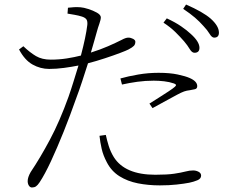

<svg xmlns="http://www.w3.org/2000/svg" viewBox="-20 -789 1040 847"><path d="M701.2 -689 715.8 -708Q752.9 -690.9 778.8 -673.1Q804.7 -655.3 821.8 -639.2Q859.9 -605 859.9 -578.1Q859.9 -556.2 837.9 -556.2Q826.7 -556.2 817.1 -572.3Q807.6 -588.4 792 -606.9Q775.4 -626 753.7 -647.5Q731.9 -668.9 701.2 -689ZM518.1 -416 511.2 -442.9Q545.4 -452.6 589.6 -460.2Q633.8 -467.8 679.2 -467.8Q729.5 -467.8 763.9 -460.4Q798.3 -453.1 816.9 -444.8Q850.1 -430.2 850.1 -409.2Q850.1 -397.9 840.1 -395.5Q830.1 -393.1 817.9 -391.1Q803.7 -389.6 792 -385.5Q780.3 -381.3 761.2 -371.1Q742.2 -361.3 710.4 -343.5Q678.7 -325.7 652.8 -312L639.2 -332Q657.2 -343.3 680.7 -358.2Q704.1 -373 724.1 -386.2Q744.1 -399.4 751 -405.8Q763.2 -415.5 747.1 -420.9Q727.5 -427.7 704.1 -430.4Q680.7 -433.1 658.2 -433.1Q621.1 -433.1 585.7 -428.2Q550.3 -423.3 518.1 -416ZM277.8 -729 279.8 -754.9Q294.4 -756.3 306.6 -757.3Q318.8 -758.3 335.9 -756.8Q348.6 -755.9 369.6 -749.3Q390.6 -742.7 407.5 -733.2Q424.3 -723.6 424.8 -712.9Q424.8 -702.6 418.5 -684.8Q412.1 -667 407.2 -648.9Q401.9 -630.9 395.5 -607.4Q389.2 -584 380.9 -557.1Q422.9 -570.3 457 -585.2Q491.2 -600.1 516.1 -612.8Q534.7 -623 545.9 -623Q556.6 -623 566.9 -617.7Q577.1 -612.3 577.1 -605Q577.1 -593.8 570.8 -586.9Q564.5 -580.1 546.9 -570.8Q537.6 -565.9 509.3 -555.2Q481 -544.4 443.1 -532Q405.3 -519.5 368.2 -509.8Q356 -471.2 342.5 -430.4Q329.1 -389.6 314.9 -352.1Q289.6 -279.8 261 -208.5Q232.4 -137.2 205.1 -78.4Q177.7 -19.5 154.8 15.1Q146 28.3 138.7 33.2Q131.3 38.1 121.1 38.1Q112.8 38.1 107.4 29.8Q102.1 21.5 102.1 9.8Q102.1 -6.8 115.2 -29.8Q157.2 -92.3 200.2 -172.9Q243.2 -253.4 282.2 -361.8Q293.5 -394 304.4 -429.4Q315.4 -464.8 326.2 -500Q296.9 -494.1 262.7 -489.5Q228.5 -484.9 196.8 -484.9Q158.2 -484.9 123.5 -504.4Q88.9 -523.9 64 -570.8L83 -585Q112.3 -557.1 138.9 -541.5Q165.5 -525.9 204.1 -525.9Q240.2 -525.9 274.4 -531.2Q308.6 -536.6 336.9 -543.9Q358.9 -627 365.2 -679.2Q366.7 -694.8 361.6 -702.9Q356.4 -710.9 341.8 -715.8Q326.2 -720.7 309.3 -723.6Q292.5 -726.6 277.8 -729ZM418.9 -189.9 446.8 -193.8Q451.7 -170.9 459.7 -145Q467.8 -119.1 481.9 -96.2Q530.8 -18.1 665 -18.1Q717.8 -18.1 748.5 -22.7Q779.3 -27.3 797.6 -32.2Q815.9 -37.1 832 -37.1Q844.7 -37.1 856 -31.2Q867.2 -25.4 867.2 -14.2Q867.2 -0.5 850.6 6.3Q834 13.2 814.9 17.1Q792.5 21.5 759.3 25.1Q726.1 28.8 685.1 28.8Q634.3 28.8 588.4 19.8Q542.5 10.7 506.8 -11.7Q471.2 -34.2 451.2 -73.2Q435.1 -103.5 428.5 -132.6Q421.9 -161.6 418.9 -189.9ZM788.1 -750 800.8 -769Q875.5 -736.3 909.2 -707Q945.8 -674.3 945.8 -645Q945.8 -623 924.8 -623Q914.6 -623 904.8 -639.4Q895 -655.8 877.9 -673.8Q860.8 -693.4 840.1 -711.2Q819.3 -729 788.1 -750Z"/></svg>

Font: Source Han Serif CN ExtraLight
Style: Regular
Weight: 250
Designer: Ryoko NISHIZUKA  (kana & ideographs); Frank Grießhammer (Latin, Greek & Cyrillic); Wenlong ZHANG  (bopomofo); Sandoll Co
Foundry: Adobe Systems Incorporated
Version: Version 1.001;PS 1.001;hotconv 16.6.54;makeotf.lib2.5.65590